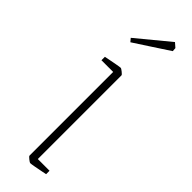

<svg xmlns="http://www.w3.org/2000/svg" viewBox="-230 -655 672 672"><g transform="rotate(45 106.0 -319.0)"><path d="M109 10Q107 10 98 3Q89 -4 89 -7V-421H31V-438Q31 -438 46 -441Q61 -444 77.5 -447Q94 -450 98 -450Q100 -450 109 -443Q118 -436 118 -433V-19H176V-2Q176 -2 161 1Q146 4 130 7Q114 10 109 10ZM58 -537 48 -549 168 -648 184 -634 185 -620Q158 -602 124 -580Q90 -558 58 -537Z"/></g></svg>

Font: Grenze Gotisch Thin
Style: Regular
Weight: 100
Designer: Renata Polastri
Foundry: Omnibus-Type
Version: Version 1.001